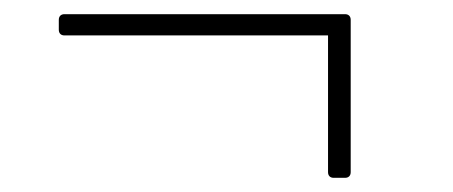

<svg xmlns="http://www.w3.org/2000/svg" viewBox="-20 -411 640 271"><path d="M467 -160C472 -160 475 -163 475 -168V-383C475 -388 472 -391 467 -391H71C66 -391 63 -388 63 -383V-369C63 -364 66 -361 71 -361H443V-168C443 -163 446 -160 451 -160Z"/></svg>

Font: LINE Seed Sans TH Thin
Style: Regular
Weight: 250
Designer: Dalton Maag Ltd | Thai characters by Cadson Demak Co.,Ltd.
Foundry: Dalton Maag Ltd
Version: Version 1.003